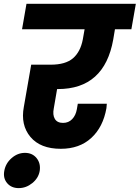

<svg xmlns="http://www.w3.org/2000/svg" viewBox="-88 -760 721 992"><path d="M25.9 -608.9 48.8 -740.2H613.8L590.8 -608.9H505.9L497.1 -556.2Q451.7 -299.8 210.9 -299.8H207L189.9 -200.2Q183.1 -166.5 195.3 -145.8Q207.5 -125 237.8 -125Q266.1 -125 284.9 -144.5Q303.7 -164.1 309.1 -195.8L314 -224.1H463.9Q461.9 -204.6 461.9 -201.2Q444.8 -103.5 383.8 -47.4Q322.8 8.8 226.1 8.8Q120.6 8.8 69.1 -52.7Q17.6 -114.3 35.2 -208L73.2 -425.8H173.8Q250.5 -425.8 289.1 -459Q327.6 -492.2 339.8 -556.2L349.1 -608.9ZM-65.9 123Q-59.1 84 -28.1 56.9Q2.9 29.8 41 29.8Q79.1 29.8 101.1 56.9Q123 84 117.2 123Q110.8 160.2 78.9 186Q46.9 211.9 8.8 211.9Q-29.3 211.9 -51 186.3Q-72.8 160.6 -65.9 123Z"/></svg>

Font: Poppins
Style: Bold Italic
Weight: 700
Italic angle: -10°
Designer: Ninad Kale (Devanagari), Jonny Pinhorn (Latin)
Foundry: Indian Type Foundry
Version: Version 3.200;PS 1.000;hotconv 16.6.54;makeotf.lib2.5.65590